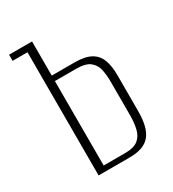

<svg xmlns="http://www.w3.org/2000/svg" viewBox="-149 -676 686 760"><g transform="rotate(-30 194.0 -295.5)"><path d="M78 0V-563H10V-591H115V-435H219Q266 -435 292.5 -420.5Q319 -406 330 -377.5Q341 -349 341 -306V-143Q341 -106 334.5 -79Q328 -52 314 -34.5Q300 -17 276.5 -8.5Q253 0 219 0ZM115 -24H213Q253 -24 272.5 -39.5Q292 -55 298.5 -82.5Q305 -110 305 -145V-296Q305 -326 300 -351.5Q295 -377 275.5 -393.5Q256 -410 212 -410H115Z"/></g></svg>

Font: Alumni Sans ExtraLight
Style: Regular
Weight: 250
Version: Version 1.018